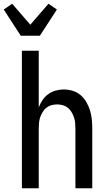

<svg xmlns="http://www.w3.org/2000/svg" viewBox="-55 -1006 575 1026"><path d="M56 -815 -35 -955 10 -986 107 -874 204 -986 249 -955 158 -815ZM62 0V-735H152V-432Q160 -453 172.5 -471.5Q185 -490 203 -503Q221 -516 242.5 -522Q264 -528 286 -528Q310 -528 334 -520.5Q358 -513 376 -497.5Q394 -482 406.5 -460.5Q419 -439 426 -416Q433 -393 435.5 -368.5Q438 -344 438 -320V0H348V-320Q348 -335 346.5 -350.5Q345 -366 340 -380Q335 -394 327 -407.5Q319 -421 307 -430.5Q295 -440 280 -444Q265 -448 250 -448Q235 -448 220 -444Q205 -440 193 -430.5Q181 -421 173 -407.5Q165 -394 160 -380Q155 -366 153.5 -350.5Q152 -335 152 -320V0Z"/></svg>

Font: Iosevka Curly Medium
Style: Regular
Weight: 500
Monospace: yes
Designer: Belleve Invis
Foundry: Belleve Invis
Version: Version 22.1.2; ttfautohint (v1.8.4)